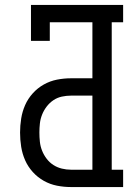

<svg xmlns="http://www.w3.org/2000/svg" viewBox="-20 -755 540 775"><path d="M266 0Q238 0 210 -5.5Q182 -11 157 -25Q132 -39 112.5 -60.5Q93 -82 81.5 -108Q70 -134 65.5 -162.5Q61 -191 61 -220Q61 -248 65.5 -276.5Q70 -305 81.5 -331Q93 -357 112.5 -378.5Q132 -400 157 -414Q182 -428 210 -433.5Q238 -439 266 -439H353V-665H181V-590H105V-735H477V-665H431V-70H477V0ZM266 -70H353V-369H266Q248 -369 229.5 -365Q211 -361 195.5 -350.5Q180 -340 168.5 -325Q157 -310 150 -292.5Q143 -275 141 -256.5Q139 -238 139 -220Q139 -201 141 -182.5Q143 -164 150 -146.5Q157 -129 168.5 -114Q180 -99 195.5 -89Q211 -79 229.5 -74.5Q248 -70 266 -70Z"/></svg>

Font: Iosevka Gothic
Style: Regular
Weight: 400
Monospace: yes
Designer: Belleve Invis
Foundry: Belleve Invis
Version: Version 15.5.1; ttfautohint (v1.8.4)